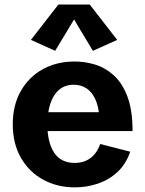

<svg xmlns="http://www.w3.org/2000/svg" viewBox="-20 -810 637 843"><path d="M309.1 12.7Q231.4 12.7 169.7 -21Q107.9 -54.7 72 -116.9Q36.1 -179.2 36.1 -264.2Q36.1 -348.6 71.5 -410.6Q106.9 -472.7 168.2 -506.3Q229.5 -540 308.1 -540Q351.6 -540 396.2 -526.9Q440.9 -513.7 478.5 -480.2Q516.1 -446.8 539.1 -387Q562 -327.1 562 -234.4H129.4V-317.4H432.1L417 -291.5Q413.1 -344.2 397.5 -376.5Q381.8 -408.7 357.9 -423.3Q334 -438 304.2 -438Q265.6 -438 239.7 -416Q213.9 -394 200.9 -354.7Q188 -315.4 188 -263.7Q188 -185.5 217.5 -140.1Q247.1 -94.7 308.1 -94.7Q347.7 -94.7 376.2 -115.2Q404.8 -135.7 419.9 -177.7L551.8 -144Q533.2 -89.4 495.6 -54.7Q458 -20 409.4 -3.7Q360.8 12.7 309.1 12.7ZM222.2 -586.9 115.7 -634.8 236.3 -790H374L494.6 -634.8L387.7 -586.9L305.2 -724.6Z"/></svg>

Font: Schibsted Grotesk
Style: Bold
Weight: 700
Designer: Bakken & Baeck AS, Henrik Kongsvoll
Foundry: Schibsted ASA
Version: Version 1.100;gftools[0.9.25]